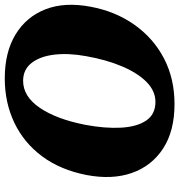

<svg xmlns="http://www.w3.org/2000/svg" viewBox="6 -730 734 785"><g transform="rotate(-90 372.5 -338.0)"><path d="M339 9Q229 9 157.5 -37.5Q86 -84 57.5 -165Q29 -246 49 -351Q70 -458 125.5 -532.5Q181 -607 263 -646Q345 -685 444 -685Q551 -685 623.5 -641Q696 -597 726.5 -518.5Q757 -440 737 -334Q718 -232 663 -154.5Q608 -77 525.5 -34Q443 9 339 9ZM348 -69Q392 -69 428.5 -104.5Q465 -140 492.5 -204Q520 -268 535 -353Q548 -425 541 -483Q534 -541 507 -575.5Q480 -610 434 -610Q370 -610 323.5 -541.5Q277 -473 254 -355Q239 -275 242.5 -210Q246 -145 271.5 -107Q297 -69 348 -69Z"/></g></svg>

Font: Vollkorn Black
Style: Italic
Weight: 900
Italic angle: -11°
Designer: Friedrich Althausen
Foundry: Friedrich Althausen
Version: Version 5.000; ttfautohint (v1.8.3)